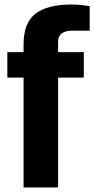

<svg xmlns="http://www.w3.org/2000/svg" viewBox="-20 -831 418 851"><path d="M84.5 0V-487H12.5V-600H84.5V-633Q84 -728.5 136.5 -769.8Q189 -811 298.5 -811Q316.5 -811 337.2 -809Q358 -807 377.5 -804V-695Q358 -695 338 -695Q318 -695 298.5 -695Q268.5 -695 252.8 -682Q237 -669 237.5 -645V-600H351.5V-487H237.5V0Z"/></svg>

Font: Big Shoulders Text Thin Black
Style: Regular
Weight: 900
Version: Version 2.002